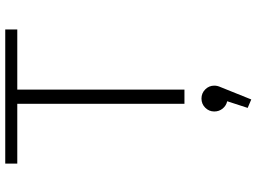

<svg xmlns="http://www.w3.org/2000/svg" viewBox="-146 -594 1001 750"><g transform="rotate(-90 355.0 -219.5)"><path d="M614.5 -700V-653H379.5V0H324V-653H90.5V-700ZM395 116.5Q395 128.5 389.5 140.5L341 261L308 247L334 167Q316.5 163 305.2 149Q294 135 294 116.5Q294 96 308.8 81.2Q323.5 66.5 344.5 66.5Q365.5 66.5 380.2 81.2Q395 96 395 116.5Z"/></g></svg>

Font: League Mono UltraLight
Style: Regular
Weight: 200
Width: 6
Designer: Tyler Finck
Foundry: The League of Moveable Type / Tyler Finck
Version: Version 2.210